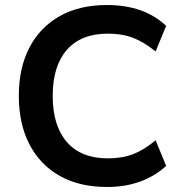

<svg xmlns="http://www.w3.org/2000/svg" viewBox="-20 -735 725 765"><path d="M406 10Q296 10 217.5 -34.5Q139 -79 97 -160.5Q55 -242 55 -353Q55 -464 97 -545Q139 -626 217.5 -670.5Q296 -715 406 -715Q554 -715 642 -632L600 -530Q553 -568 509.5 -584.5Q466 -601 410 -601Q303 -601 246.5 -536.5Q190 -472 190 -353Q190 -234 246.5 -169Q303 -104 410 -104Q466 -104 509.5 -120.5Q553 -137 600 -176L642 -74Q599 -34 539.5 -12Q480 10 406 10Z"/></svg>

Font: MulishBold
Style: Bold
Weight: 700
Designer: Vernon Adams
Foundry: Vernon Adams
Version: Version 3.602; ttfautohint (v1.8.3)